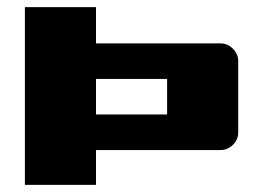

<svg xmlns="http://www.w3.org/2000/svg" viewBox="-20 -520 740 540"><path d="M50 0V-398V-500H250V-398H600Q620 -398 635 -383Q650 -368 650 -348V-148Q650 -127 635 -112.5Q620 -98 600 -98H250V0ZM250 -298V-198H450V-298Z"/></svg>

Font: Tokeely Brookings
Style: Regular
Weight: 400
Designer: Peter Wiegel
Foundry: Peter Wiegel
Version: Version 2.001